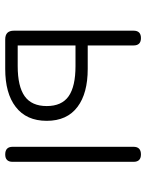

<svg xmlns="http://www.w3.org/2000/svg" viewBox="70 -644 573 754"><g transform="rotate(90 357.0 -266.5)"><path d="M134 0Q100 0 100 -34V-504Q100 -533 129 -533Q158 -533 158 -504V-324H250Q346 -324 399 -284Q454 -243 454 -163Q454 -83 399 -41Q346 0 250 0H175ZM586 0Q556 0 556 -29V-504Q556 -533 586 -533Q615 -533 615 -504V-266V-29Q615 0 586 0ZM158 -49H239Q319 -49 357.5 -76.5Q396 -104 396 -163Q396 -222 357.5 -249Q319 -276 239 -276H198H158Z"/></g></svg>

Font: GenSenRounded TW L
Style: Regular
Weight: 300
Version: Version 1.501;PS 1;hotconv 16.6.51;makeotf.lib2.5.65220